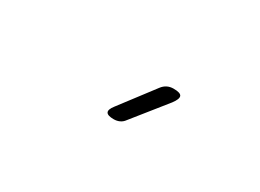

<svg xmlns="http://www.w3.org/2000/svg" viewBox="-22 -1073 644 476"><g transform="rotate(30 300.0 -835.0)"><path d="M294 -765Q276 -765 272.5 -772Q269 -779 280 -793L353 -889Q359 -897 367 -901Q375 -905 385 -905Q405 -905 408 -897.5Q411 -890 399 -874L323 -779Q318 -772 310.5 -768.5Q303 -765 294 -765Z"/></g></svg>

Font: Maple Mono NL Thin
Style: Regular
Weight: 250
Monospace: yes
Designer: subframe7536
Version: Version 7.000